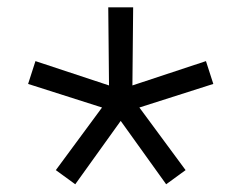

<svg xmlns="http://www.w3.org/2000/svg" viewBox="-20 -594 640 509"><path d="M267 -574.5 269 -367.5 74 -432 54.5 -371.5 250.5 -309 128 -143 179.5 -105.5 300 -273.5 420.5 -105.5 472 -143 349.5 -309 545.5 -371.5 526 -432 331 -367.5 333 -574.5Z"/></svg>

Font: Fira Code Light Light
Style: Regular
Weight: 300
Monospace: yes
Version: Version 5.002